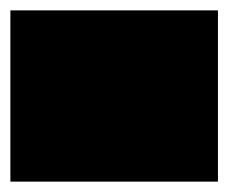

<svg xmlns="http://www.w3.org/2000/svg" viewBox="-20 -350 440 370"><path d="M0 0H400V-330H0ZM0 0Q0 0 0 0Q0 0 0 0Q0 0 0 0Q0 0 0 0Q0 0 0 0Q0 0 0 0H400Q400 0 400 0Q400 0 400 0Q400 0 400 0Q400 0 400 0Q400 0 400 0Q400 0 400 0ZM0 -330Q0 -330 0 -330Q0 -330 0 -330Q0 -330 0 -330Q0 -330 0 -330Q0 -330 0 -330Q0 -330 0 -330H400Q400 -330 400 -330Q400 -330 400 -330Q400 -330 400 -330Q400 -330 400 -330Q400 -330 400 -330Q400 -330 400 -330Z"/></svg>

Font: Wavefont
Style: Regular
Weight: 400
Monospace: yes
Version: Version 3.003